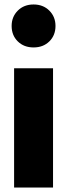

<svg xmlns="http://www.w3.org/2000/svg" viewBox="-20 -838 300 858"><path d="M217 -533V0H43V-533ZM228 -722Q228 -680 200.5 -653Q173 -626 130 -626Q87 -626 59.5 -653Q32 -680 32 -722Q32 -763 59.5 -790.5Q87 -818 130 -818Q173 -818 200.5 -790.5Q228 -763 228 -722Z"/></svg>

Font: Fira Sans Condensed ExtraBold
Style: Regular
Weight: 800
Width: 3
Designer: Carrois Corporate & Edenspiekermann AG
Foundry: Carrois Corporate GbR & Edenspiekermann AG
Version: Version 4.203